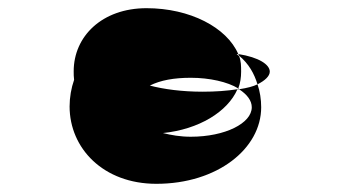

<svg xmlns="http://www.w3.org/2000/svg" viewBox="-20 -695 841 469"><path d="M150 -435C150 -333 232 -246 362 -246C511 -246 618 -332 618 -433C618 -452 615 -472 609 -489C599 -484 584 -480 564 -477C584 -464 595 -449 595 -433C595 -394 530 -361 446 -361C420 -361 398 -365 378 -370C466 -379 536 -422 560 -477C534 -473 506 -471 475 -471C425 -471 380 -477 346 -486C372 -499 405 -505 446 -505C492 -505 536 -495 562 -479C567 -492 569 -506 569 -520C569 -533 569 -546 564 -558L558 -563H562C534 -628 444 -675 338 -675C229 -675 160 -606 160 -521C160 -514 160 -507 161 -500C154 -480 150 -457 150 -435ZM560 -477H564L562 -479C562 -478 560 -478 560 -477ZM562 -563C562 -561 564 -561 564 -559C588 -539 601 -515 609 -489C627 -498 639 -509 639 -520C639 -537 613 -555 562 -563Z"/></svg>

Font: Ampere
Style: SCSuExt
Weight: 400
Version: Version 1